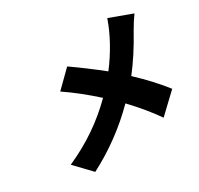

<svg xmlns="http://www.w3.org/2000/svg" viewBox="-170 -979 1297 1250"><g transform="rotate(-30 478.0 -354.0)"><path d="M775.2 -768.1 943.9 -706Q916.9 -670.1 883.2 -611.2Q805.4 -470.2 721.9 -362.9Q833.1 -258.9 911.2 -158L768.8 -23.1Q698.5 -124.6 599.8 -228Q426.1 -53.3 207 60L92 -60Q212.4 -114 309.1 -180.4Q405.9 -246.8 491.8 -332Q379.3 -433.6 271 -507.1L391.7 -626.1Q498.9 -551.1 608 -464.1Q661.6 -533.7 705.1 -612.2Q748.6 -690.7 775.2 -768.1Z"/></g></svg>

Font: Karasuma Gothic
Style: Italic
Weight: 900
Italic angle: -9.39999°
Designer: Rasmus Andersson / Ryoko Nishizuka
Foundry: Genbu
Version: Version 1.00